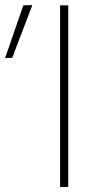

<svg xmlns="http://www.w3.org/2000/svg" viewBox="-76 -734 398 754"><path d="M160 0V-713H192V0ZM-56 -506Q-38 -558 -20 -610Q-2 -662 15.5 -713L51 -714Q31 -662 11.5 -610.5Q-8 -559 -28 -507Z"/></svg>

Font: Heraclito Thin
Style: Regular
Weight: 100
Designer: Kostas Bartsokas (font) & Cristiano Sobral (main changes)
Foundry: Kostas Bartsokas (font) & Cristiano Sobral (main changes)
Version: Version 1.00;July 8, 2020;FontCreator 13.0.0.2655 64-bit